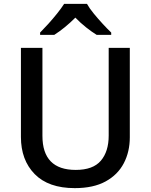

<svg xmlns="http://www.w3.org/2000/svg" viewBox="-20 -961 779 991"><path d="M650 -252Q650 -178 619 -118.5Q588 -59 525 -24.5Q462 10 366 10Q230 10 159 -62.5Q88 -135 88 -254V-714H199V-260Q199 -84 371 -84Q460 -84 500.5 -131.5Q541 -179 541 -261V-714H650ZM429 -941Q441 -919 463.5 -891.5Q486 -864 510.5 -837.5Q535 -811 554 -793V-781H479Q453 -797 424 -820Q395 -843 369 -870Q315 -816 260 -781H187V-793Q206 -812 229.5 -838Q253 -864 275 -891.5Q297 -919 311 -941Z"/></svg>

Font: Noto Sans Sora Sompeng Medium
Style: Regular
Weight: 500
Designer: Monotype Design Team. David Williams.
Foundry: Monotype Imaging Inc.
Version: Version 2.101; ttfautohint (v1.8.4.7-5d5b)